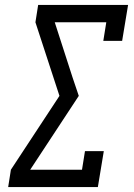

<svg xmlns="http://www.w3.org/2000/svg" viewBox="-20 -755 540 775"><path d="M13 0 24 -70 220 -368 123 -665 134 -735H497L473 -590H397L409 -665H201L273 -442L298 -368L102 -70H311L323 -145H399L375 0Z"/></svg>

Font: Iosevka Slab
Style: Italic
Weight: 400
Italic angle: -9°
Monospace: yes
Designer: Belleve Invis
Foundry: Belleve Invis
Version: Version 11.1.0; ttfautohint (v1.8.3)